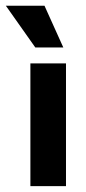

<svg xmlns="http://www.w3.org/2000/svg" viewBox="-56 -632 291 652"><path d="M63.9 -470.8H159L95.1 -612.5H-36.1ZM47.2 0H168.1V-416.7H47.2Z"/></svg>

Font: Afacad
Style: Bold
Weight: 700
Designer: Kristian Moeller
Foundry: Dicotype
Version: Version 1.000